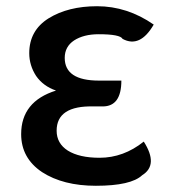

<svg xmlns="http://www.w3.org/2000/svg" viewBox="-20 -584 552 617"><path d="M288 13Q183 13 115 -31Q48 -76 48 -153Q48 -258 160 -293Q119 -307 96 -340Q74 -374 74 -413Q74 -486 136 -525Q199 -564 292 -564Q389 -564 474 -505Q430 -429 374 -459Q366 -474 297 -474Q249 -474 218 -454Q188 -434 188 -398Q188 -325 298 -325H370Q370 -242 310 -242H281Q162 -245 162 -164Q162 -123 198 -100Q235 -77 300 -77Q377 -77 442 -129Q490 -54 437 -21Q401 13 288 13Z"/></svg>

Font: Swei Half Moon CJK SC
Style: Medium
Weight: 500
Version: Version 2.071